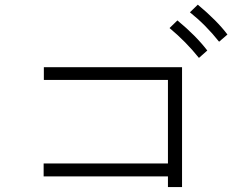

<svg xmlns="http://www.w3.org/2000/svg" viewBox="-20 -841 1040 810"><path d="M164.1 -96.7V-151.4H688.5V-503.9H165V-557.6H748V-51.8H688.5V-96.7ZM781.2 -789.1 814.5 -821.3Q896.5 -752.9 939.5 -695.3L904.3 -665Q848.6 -735.4 781.2 -789.1ZM695.3 -722.7 728.5 -754.9Q806.6 -690.4 854.5 -627.9L819.3 -596.7Q764.6 -665 695.3 -722.7Z"/></svg>

Font: Gothic A1 Light
Style: Regular
Weight: 300
Version: Version 2.50